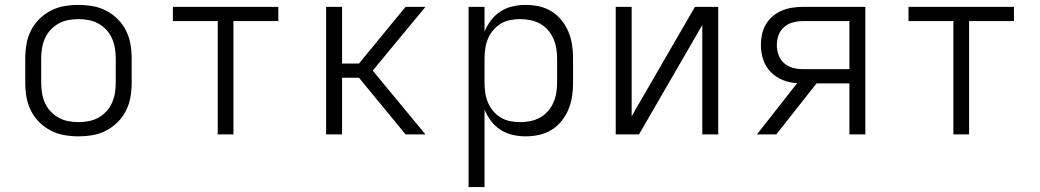

<svg xmlns="http://www.w3.org/2000/svg" viewBox="-20 -548 4240 783"><path d="M300 8Q271 8 242 3Q213 -2 187 -15.5Q161 -29 140 -50Q119 -71 106 -97Q93 -123 88 -152Q83 -181 83 -210V-310Q83 -339 88 -368Q93 -397 106 -423Q119 -449 140 -470Q161 -491 187 -504.5Q213 -518 242 -523Q271 -528 300 -528Q329 -528 358 -523Q387 -518 413 -504.5Q439 -491 460 -470Q481 -449 494 -423Q507 -397 512 -368Q517 -339 517 -310V-210Q517 -181 512 -152Q507 -123 494 -97Q481 -71 460 -50Q439 -29 413 -15.5Q387 -2 358 3Q329 8 300 8ZM300 -50Q321 -50 342 -54Q363 -58 381 -68Q399 -78 413.5 -93.5Q428 -109 436.5 -128Q445 -147 448.5 -168Q452 -189 452 -210V-310Q452 -331 448.5 -352Q445 -373 436.5 -392Q428 -411 413.5 -426.5Q399 -442 381 -452Q363 -462 342 -466Q321 -470 300 -470Q279 -470 258 -466Q237 -462 219 -452Q201 -442 186.5 -426.5Q172 -411 163.5 -392Q155 -373 151.5 -352Q148 -331 148 -310V-210Q148 -189 151.5 -168Q155 -147 163.5 -128Q172 -109 186.5 -93.5Q201 -78 219 -68Q237 -58 258 -54Q279 -50 300 -50Z M868 0V-462H685V-520H1115V-462H932V0Z M1310 0V-520H1375V-289H1444L1634 -520H1715L1500 -260L1715 0H1634L1444 -231H1375V0Z M1891 215V-520H1956V-419Q1966 -444 1982.5 -465.5Q1999 -487 2021.5 -501.5Q2044 -516 2070.5 -522Q2097 -528 2124 -528Q2152 -528 2179 -522Q2206 -516 2229.5 -501.5Q2253 -487 2270.5 -465Q2288 -443 2298.5 -417.5Q2309 -392 2313 -365Q2317 -338 2317 -310V-210Q2317 -182 2313 -155Q2309 -128 2298.5 -102.5Q2288 -77 2270.5 -55Q2253 -33 2229.5 -18.5Q2206 -4 2179 2Q2152 8 2124 8Q2097 8 2070.5 2Q2044 -4 2021.5 -18.5Q1999 -33 1982.5 -54.5Q1966 -76 1956 -101V215ZM2101 -50Q2122 -50 2142.5 -54Q2163 -58 2181.5 -68Q2200 -78 2214 -94Q2228 -110 2236.5 -129Q2245 -148 2248.5 -168.5Q2252 -189 2252 -210V-310Q2252 -331 2248.5 -351.5Q2245 -372 2236.5 -391Q2228 -410 2214 -426Q2200 -442 2181.5 -452Q2163 -462 2142.5 -466Q2122 -470 2101 -470Q2080 -470 2060 -466Q2040 -462 2022.5 -451.5Q2005 -441 1991.5 -425Q1978 -409 1970 -390Q1962 -371 1959 -350.5Q1956 -330 1956 -310V-210Q1956 -190 1959 -169.5Q1962 -149 1970 -130Q1978 -111 1991.5 -95Q2005 -79 2022.5 -68.5Q2040 -58 2060 -54Q2080 -50 2101 -50Z M2491 0V-520H2556V-74L2814 -520H2909V0H2844V-446L2586 0Z M3067 0 3231 -209Q3201 -210 3172.5 -221.5Q3144 -233 3123 -254.5Q3102 -276 3092.5 -305Q3083 -334 3083 -364Q3083 -386 3087.5 -407.5Q3092 -429 3103 -448Q3114 -467 3131 -481.5Q3148 -496 3168 -504.5Q3188 -513 3210 -516.5Q3232 -520 3254 -520H3509V0H3444V-208H3310L3146 0ZM3444 -266V-462H3254Q3233 -462 3213 -456.5Q3193 -451 3177.5 -437.5Q3162 -424 3155 -404.5Q3148 -385 3148 -364Q3148 -344 3155 -324Q3162 -304 3177.5 -290.5Q3193 -277 3213 -271.5Q3233 -266 3254 -266Z M3868 0V-462H3685V-520H4115V-462H3932V0Z"/></svg>

Font: Iosevka Aile Light
Style: Regular
Weight: 300
Designer: Belleve Invis
Foundry: Belleve Invis
Version: Version 27.3.5; ttfautohint (v1.8.4)